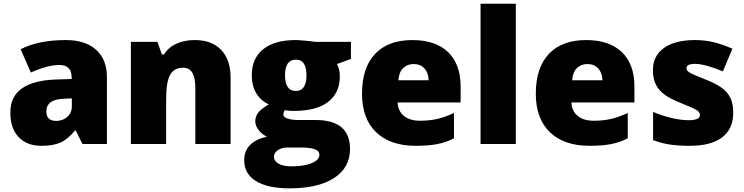

<svg xmlns="http://www.w3.org/2000/svg" viewBox="-20 -780 4032 1040"><path d="M426.8 0 390.1 -73.2H386.2Q347.7 -25.4 307.6 -7.8Q267.6 9.8 204.1 9.8Q126 9.8 81.1 -37.1Q36.1 -84 36.1 -168.9Q36.1 -257.3 97.7 -300.5Q159.2 -343.8 275.9 -349.1L368.2 -352.1V-359.9Q368.2 -428.2 300.8 -428.2Q240.2 -428.2 147 -387.2L91.8 -513.2Q188.5 -563 335.9 -563Q442.4 -563 500.7 -510.3Q559.1 -457.5 559.1 -362.8V0ZM285.2 -125Q319.8 -125 344.5 -147Q369.1 -168.9 369.1 -204.1V-247.1L325.2 -245.1Q231 -241.7 231 -175.8Q231 -125 285.2 -125Z M1038.1 0V-301.8Q1038.1 -356.9 1022.2 -385Q1006.3 -413.1 971.2 -413.1Q922.9 -413.1 901.4 -374.5Q879.9 -335.9 879.9 -242.2V0H689V-553.2H833L856.9 -484.9H868.2Q892.6 -523.9 935.8 -543.5Q979 -563 1035.2 -563Q1127 -563 1178 -509.8Q1229 -456.5 1229 -359.9V0Z M1880.9 -553.2V-460.9L1805.2 -433.1Q1820.8 -404.8 1820.8 -367.2Q1820.8 -277.8 1758.1 -228.5Q1695.3 -179.2 1570.8 -179.2Q1540 -179.2 1522 -183.1Q1515.1 -170.4 1515.1 -159.2Q1515.1 -145 1538.1 -137.5Q1561 -129.9 1598.1 -129.9H1689.9Q1876 -129.9 1876 26.9Q1876 127.9 1789.8 184.1Q1703.6 240.2 1547.9 240.2Q1430.2 240.2 1366.5 200.9Q1302.7 161.6 1302.7 87.9Q1302.7 -11.2 1425.8 -40Q1400.4 -50.8 1381.6 -74.7Q1362.8 -98.6 1362.8 -122.1Q1362.8 -147.9 1377 -167.7Q1391.1 -187.5 1436 -214.8Q1393.1 -233.9 1368.4 -274.4Q1343.8 -314.9 1343.8 -373Q1343.8 -463.4 1405.3 -513.2Q1466.8 -563 1581.1 -563Q1596.2 -563 1633.3 -559.6Q1670.4 -556.2 1688 -553.2ZM1463.9 68.8Q1463.9 92.3 1489.3 106.7Q1514.6 121.1 1557.1 121.1Q1626.5 121.1 1668.2 103.8Q1710 86.4 1710 59.1Q1710 37.1 1684.6 28.1Q1659.2 19 1611.8 19H1537.1Q1506.3 19 1485.1 33.4Q1463.9 47.9 1463.9 68.8ZM1523.9 -372.1Q1523.9 -287.1 1583 -287.1Q1610.4 -287.1 1625.2 -308.1Q1640.1 -329.1 1640.1 -371.1Q1640.1 -457 1583 -457Q1523.9 -457 1523.9 -372.1Z M2231.9 9.8Q2093.8 9.8 2017.3 -63.7Q1940.9 -137.2 1940.9 -272.9Q1940.9 -413.1 2011.7 -488Q2082.5 -563 2213.9 -563Q2338.9 -563 2407 -497.8Q2475.1 -432.6 2475.1 -310.1V-225.1H2133.8Q2135.7 -178.7 2167.7 -152.3Q2199.7 -126 2254.9 -126Q2305.2 -126 2347.4 -135.5Q2389.6 -145 2439 -168V-30.8Q2394 -7.8 2346.2 1Q2298.3 9.8 2231.9 9.8ZM2220.7 -433.1Q2187 -433.1 2164.3 -411.9Q2141.6 -390.6 2137.7 -345.2H2301.8Q2300.8 -385.3 2279.1 -409.2Q2257.3 -433.1 2220.7 -433.1Z M2773.9 0H2583V-759.8H2773.9Z M3173.3 9.8Q3035.2 9.8 2958.7 -63.7Q2882.3 -137.2 2882.3 -272.9Q2882.3 -413.1 2953.1 -488Q3023.9 -563 3155.3 -563Q3280.3 -563 3348.4 -497.8Q3416.5 -432.6 3416.5 -310.1V-225.1H3075.2Q3077.1 -178.7 3109.1 -152.3Q3141.1 -126 3196.3 -126Q3246.6 -126 3288.8 -135.5Q3331.1 -145 3380.4 -168V-30.8Q3335.4 -7.8 3287.6 1Q3239.7 9.8 3173.3 9.8ZM3162.1 -433.1Q3128.4 -433.1 3105.7 -411.9Q3083 -390.6 3079.1 -345.2H3243.2Q3242.2 -385.3 3220.5 -409.2Q3198.7 -433.1 3162.1 -433.1Z M3951.7 -169.9Q3951.7 -81.1 3891.1 -35.6Q3830.6 9.8 3717.3 9.8Q3655.8 9.8 3610.4 3.2Q3564.9 -3.4 3517.6 -21V-173.8Q3562 -154.3 3615 -141.6Q3668 -128.9 3709.5 -128.9Q3771.5 -128.9 3771.5 -157.2Q3771.5 -171.9 3754.2 -183.3Q3736.8 -194.8 3653.3 -228Q3577.1 -259.3 3546.9 -299.1Q3516.6 -338.9 3516.6 -399.9Q3516.6 -477.1 3576.2 -520Q3635.7 -563 3744.6 -563Q3799.3 -563 3847.4 -551Q3895.5 -539.1 3947.3 -516.1L3895.5 -393.1Q3857.4 -410.2 3814.9 -422.1Q3772.5 -434.1 3745.6 -434.1Q3698.7 -434.1 3698.7 -411.1Q3698.7 -397 3715.1 -387Q3731.4 -377 3809.6 -346.2Q3867.7 -322.3 3896.2 -299.3Q3924.8 -276.4 3938.2 -245.4Q3951.7 -214.4 3951.7 -169.9Z"/></svg>

Font: Sahel Black FD
Style: Black-FD
Weight: 900
Foundry: Saber Rastikerdar (saber.rastikerdar@gmail.com)
Version: Version 3.3.1